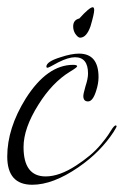

<svg xmlns="http://www.w3.org/2000/svg" viewBox="-23 -482 342 530"><path d="M220 -202Q207 -202 207 -217Q207 -223 213 -244Q220 -265 220 -279Q220 -324 184 -324Q166 -324 138 -310Q111 -295 109 -295Q105 -295 105 -298Q105 -312 144 -324Q174 -334 195 -334Q249 -334 249 -269Q249 -251 242 -230Q233 -202 220 -202ZM66 28Q-3 28 -3 -50Q-3 -128 48 -210Q107 -303 179 -303Q190 -303 190 -299Q190 -296 170 -284Q121 -254 83 -193Q42 -128 42 -76Q42 5 103 5Q141 5 187 -25Q207 -38 224.5 -52.5Q242 -67 256 -84Q261 -90 268 -99Q275 -108 283 -121Q292 -136 297 -136Q297 -136 299 -134Q299 -131 290 -117Q273 -91 249 -66.5Q225 -42 193 -20Q123 28 66 28ZM198 -378Q192 -378 184 -390Q179 -399 179 -409Q179 -427 196 -431Q224 -462 233 -462Q237 -462 237 -454Q237 -444 227 -410Q216 -378 198 -378Z"/></svg>

Font: Ruthie
Style: Regular
Weight: 400
Designer: Robert E. Leuschke
Foundry: Robert E. Leuschke
Version: Version 1.012